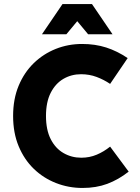

<svg xmlns="http://www.w3.org/2000/svg" viewBox="-20 -920 693 952"><path d="M45 -345Q45 -429 72.5 -495Q100 -561 147.5 -607Q195 -653 256.5 -677.5Q318 -702 387 -702Q452 -702 506.5 -684.5Q561 -667 613 -632L526 -504Q495 -525 459 -538.5Q423 -552 382 -552Q334 -552 294.5 -529Q255 -506 231.5 -460Q208 -414 208 -345Q208 -276 231.5 -230Q255 -184 295 -161Q335 -138 383 -138Q424 -138 459.5 -153Q495 -168 526 -193L618 -69Q567 -29 512 -8.5Q457 12 389 12Q320 12 257.5 -12.5Q195 -37 147.5 -83Q100 -129 72.5 -195Q45 -261 45 -345ZM188 -750 290 -900H436L538 -750H417L363 -815L309 -750Z"/></svg>

Font: Radio Canada
Style: Bold
Weight: 700
Designer: Charles Daoud, Etienne Aubert Bonn, Alexandre Saumier Demers, Jacques Le Bailly
Foundry: Radio-Canada
Version: Version 2.104; ttfautohint (v1.8.4.7-5d5b);gftools[0.9.28.de